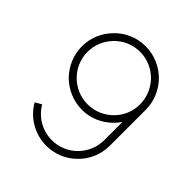

<svg xmlns="http://www.w3.org/2000/svg" viewBox="-210 -908 1066 1066"><g transform="rotate(45 323.0 -375.5)"><path d="M107.3 -109.4C150 -34.4 231.3 15.6 322.9 15.6C390.6 15.6 451 -10.4 495.8 -54.2C543.8 -99 572.9 -163.5 572.9 -234.4V-515.6C572.9 -579.2 549 -637.5 509.4 -682.3C463.5 -733.3 396.9 -765.6 322.9 -765.6C251 -765.6 186.5 -735.4 141.7 -686.5C99 -641.7 72.9 -581.2 72.9 -515.6C72.9 -446.9 101 -384.4 145.8 -338.5C191.7 -293.8 254.2 -265.6 322.9 -265.6C408.3 -265.6 483.3 -310.4 529.2 -377.1V-234.4C529.2 -178.1 506.3 -126 468.8 -88.5C432.3 -51 380.2 -28.1 322.9 -28.1C246.9 -28.1 180.2 -69.8 144.8 -131.2ZM322.9 -721.9C383.3 -721.9 437.5 -695.8 475 -655.2C508.3 -617.7 529.2 -568.8 529.2 -515.6C529.2 -460.4 508.3 -410.4 472.9 -374C435.4 -334.4 382.3 -309.4 322.9 -309.4C266.7 -309.4 216.7 -331.2 179.2 -367.7C140.6 -405.2 116.7 -457.3 116.7 -515.6C116.7 -568.8 137.5 -617.7 170.8 -654.2C208.3 -695.8 262.5 -721.9 322.9 -721.9Z"/></g></svg>

Font: Manrope Thin
Style: Regular
Weight: 100
Width: 4
Designer: Michael Sharanda
Foundry: Michael Sharanda
Version: Version 2.000;PS 002.000;hotconv 1.0.88;makeotf.lib2.5.64775